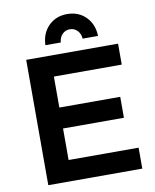

<svg xmlns="http://www.w3.org/2000/svg" viewBox="-97 -983 855 1056"><g transform="rotate(-10 330.5 -454.5)"><path d="M290 -761H204Q206 -827 247 -868Q288 -909 351 -909Q414 -909 455 -868Q496 -827 498 -761H412Q410 -789 393 -806.5Q376 -824 351 -824Q326 -824 309 -806.5Q292 -789 290 -761ZM86 -700H599V-583H220V-410H560V-293H220V-117H611V0H86Z"/></g></svg>

Font: Montserrat arm Medium
Style: Regular
Weight: 500
Designer: Julieta Ulanovsky
Foundry: Julieta Ulanovsky
Version: Version 6.000;PS 006.000;hotconv 1.0.88;makeotf.lib2.5.64775